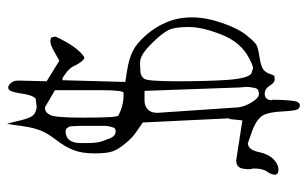

<svg xmlns="http://www.w3.org/2000/svg" viewBox="-183 -581 872 546"><g transform="rotate(-90 253.0 -308.0)"><path d="M240.2 -333Q224.6 -333 214.8 -323.7Q205.1 -314.5 205.1 -296.9L220.7 -66.4Q223.6 -45.9 235.8 -26.9Q248 -7.8 257.8 -7.8Q267.6 -7.8 271.5 -11.2Q275.4 -14.6 276.4 -22Q277.3 -29.3 278.3 -34.2Q278.3 -36.1 278.8 -40.5Q279.3 -44.9 278.3 -49.8Q277.3 -60.5 277.3 -62.5L267.6 -333ZM316.4 -29.3 332 -24.4Q339.8 -24.4 361.3 -36.1Q405.3 -58.6 427.2 -113.3Q449.2 -168 449.2 -208Q449.2 -248 440.4 -265.1Q431.6 -282.2 409.2 -305.7Q386.7 -329.1 373 -337.4Q359.4 -345.7 347.7 -345.7Q335.9 -345.7 322.3 -344.7Q308.6 -343.8 301.8 -333.5Q294.9 -323.2 294.9 -238.3Q294.9 -153.3 298.8 -97.2Q302.7 -41 316.4 -29.3ZM197.3 -407.2Q226.6 -392.6 254.9 -392.6H261.7Q269.5 -392.6 269.5 -455.1V-489.3V-587.9L220.7 -616.2H218.8Q206.1 -616.2 198.7 -600.6Q191.4 -585 191.4 -505.9Q191.4 -411.1 197.3 -407.2ZM297.9 -566.4 293 -387.7 324.2 -382.8Q361.3 -377 382.8 -365.2Q402.3 -355.5 425.8 -329.1Q449.2 -302.7 462.9 -270Q476.6 -237.3 476.6 -197.8Q476.6 -158.2 460.9 -112.8Q445.3 -67.4 425.8 -43Q406.2 -18.6 397.5 -14.2Q388.7 -9.8 363.3 -5.9Q337.9 -2 329.1 4.4Q320.3 10.7 316.4 22Q312.5 33.2 310.5 36.1Q307.6 37.1 299.3 37.1Q291 37.1 282.2 22.9Q273.4 8.8 259.8 8.8Q241.2 8.8 241.2 29.3Q241.2 29.3 242.2 30.3Q242.2 30.3 242.2 39.1Q242.2 58.6 240.2 80.1Q238.3 107.4 228.5 108.4Q227.5 108.4 226.6 108.4Q218.8 109.4 214.8 101.6Q210.9 93.8 209 57.1Q207 20.5 198.2 4.4Q189.5 -11.7 160.2 -24.4L119.1 -39.1H117.2Q99.6 -37.1 93.8 -8.8Q87.9 19.5 73.2 33.7Q58.6 47.9 43.9 47.9Q29.3 47.9 29.3 37.6Q29.3 27.3 38.1 15.1Q46.9 2.9 46.9 -22.5L44.9 -34.2V-35.2Q44.9 -56.6 50.8 -64.5Q56.6 -72.3 70.3 -72.3L183.6 -54.7L187.5 -91.8H189.5L177.7 -337.9L152.3 -355.5Q135.7 -366.2 118.7 -386.7Q101.6 -407.2 95.7 -423.3Q89.8 -439.5 89.8 -475.6Q89.8 -511.7 99.6 -536.1Q109.4 -560.5 128.9 -585.4Q148.4 -610.4 156.2 -632.3Q164.1 -654.3 168 -684.1Q171.9 -713.9 173.8 -723.6Q177.7 -712.9 182.6 -690.4Q187.5 -668 194.3 -655.3Q201.2 -642.6 220.7 -639.6L246.1 -642.6V-643.6Q254.9 -650.4 259.3 -678.7Q263.7 -707 267.6 -713.9Q271.5 -720.7 277.3 -720.7Q283.2 -720.7 290 -712.9Q296.9 -705.1 296.9 -692.4L294.9 -611.3L353.5 -575.2L380.9 -590.8Q398.4 -600.6 408.2 -600.6Q409.2 -600.6 410.2 -600.6Q419.9 -599.6 419.9 -596.7L421.9 -585.9Q418.9 -578.1 406.7 -556.2Q394.5 -534.2 380.9 -519.5Q367.2 -504.9 361.3 -503.9Q355.5 -505.9 348.6 -515.6Q341.8 -525.4 338.9 -532.2Q335.9 -539.1 333 -542.5Q330.1 -545.9 327.1 -548.8Q324.2 -552.7 312.5 -560.5Q303.7 -567.4 299.8 -566.4Q298.8 -566.4 297.9 -566.4ZM168 -517.6 167 -539.1Q167 -541 166.5 -544.4Q166 -547.9 164.1 -549.8Q162.1 -551.8 161.1 -553.7Q160.2 -555.7 157.2 -556.6Q154.3 -557.6 152.3 -557.6Q119.1 -556.6 119.1 -513.7Q119.1 -513.7 119.1 -504.9Q119.1 -469.7 123 -458Q127 -445.3 128.9 -441.4Q130.9 -437.5 130.9 -436Q130.9 -434.6 132.8 -430.7Q134.8 -426.8 135.7 -425.3Q136.7 -423.8 138.7 -421.4Q140.6 -418.9 142.6 -418Q144.5 -417 146.5 -416Q148.4 -415 152.3 -415Q156.2 -415 159.2 -416.5Q162.1 -418 163.1 -420.9Q164.1 -423.8 165 -427.2Q166 -430.7 167 -435.5Q168 -440.4 168 -443.4Z"/></g></svg>

Font: Drukaatie burti
Style: Thin
Weight: 100
Version: Version 0.14